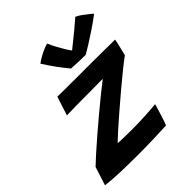

<svg xmlns="http://www.w3.org/2000/svg" viewBox="-245 -895 1031 1031"><g transform="rotate(-45 270.0 -380.0)"><path d="M424.5 -2Q384 0.5 324.5 2.2Q265 4 202 4Q135.5 4 72.2 1.8Q9 -0.5 -35 -6L-1 -111.5Q17 -129 51.2 -159.8Q85.5 -190.5 128 -227.2Q170.5 -264 214.8 -300.8Q259 -337.5 297.5 -368.8Q336 -400 361 -419Q350 -419 321.8 -418.8Q293.5 -418.5 259.8 -418.2Q226 -418 198.5 -418Q173.5 -418 149 -417.5Q124.5 -417 107 -416.5Q89.5 -416 86 -416L120.5 -523.5Q140 -523 179.2 -522.8Q218.5 -522.5 266 -522.5Q313.5 -522.5 358 -522.5Q407 -522.5 460.8 -522Q514.5 -521.5 556.5 -521Q556.5 -516.5 551.8 -496.2Q547 -476 541.8 -454.2Q536.5 -432.5 534.5 -424.5Q508 -405.5 468.5 -373.5Q429 -341.5 384 -303.5Q339 -265.5 296.5 -228.8Q254 -192 221 -162.5Q188 -133 173 -118Q184.5 -116.5 216.5 -115.8Q248.5 -115 279 -115Q329 -115 381.2 -117.8Q433.5 -120.5 463.5 -124Q462.5 -119 457.2 -102Q452 -85 445.5 -64Q439 -43 433.2 -25.5Q427.5 -8 424.5 -2ZM492 -758.5Q506.5 -752.5 524.8 -739.5Q543 -726.5 557.5 -714.5Q572 -702.5 575.5 -699Q539 -671.5 501 -646Q463 -620.5 432.2 -601.5Q401.5 -582.5 387 -574.5Q363.5 -574.5 330.8 -575.8Q298 -577 279.5 -578.5Q230.5 -636.5 181.5 -713Q197.5 -726 227.8 -741.8Q258 -757.5 283.5 -764Q293.5 -740.5 306.8 -716Q320 -691.5 332.2 -671.8Q344.5 -652 352 -643Q364.5 -653 388 -671.8Q411.5 -690.5 439.2 -713.5Q467 -736.5 492 -758.5Z"/></g></svg>

Font: Grandstander SemiBold
Style: Italic
Weight: 600
Italic angle: -15°
Designer: Tyler Finck
Foundry: Etcetera Type Co
Version: Version 1.200; ttfautohint (v1.8.3)